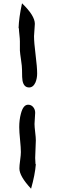

<svg xmlns="http://www.w3.org/2000/svg" viewBox="-20 -995 378 1168"><path d="M93 -823Q95 -888 114 -975Q192 -900 192 -850Q192 -837 189.5 -812Q187 -787 187 -775Q187 -737 196.5 -661.5Q206 -586 206 -548Q206 -519 196 -494Q182 -463 157 -463Q125 -463 117 -504Q114 -517 114 -570Q114 -591 108 -630.5Q102 -670 101 -688Q101 -696 101 -744Q101 -758 98 -784.5Q95 -811 95 -823ZM198 4Q193 68 169 153Q98 77 98 30Q98 13 102.5 -20Q107 -53 107 -70Q107 -95 102 -145Q97 -195 97 -221Q97 -266 107 -303Q121 -358 151 -358Q170 -358 182 -343.5Q194 -329 194 -309Q194 -298 192 -275Q190 -252 190 -241Q190 -224 194 -191Q198 -158 198 -141Q198 -123 196 -87.5Q194 -52 194 -34Q194 -28 195 -15Q196 -2 196 3Z"/></svg>

Font: Wortlaut AH
Style: SemiBold
Weight: 600
Designer: Andreas Höfeld
Foundry: Fontgrube AH
Version: Version 2.59